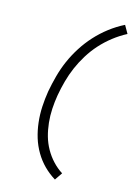

<svg xmlns="http://www.w3.org/2000/svg" viewBox="-146 -914 799 1148"><g transform="rotate(15 254.0 -340.0)"><path d="M314 161Q275 137 243 105Q211 73 187.5 33Q164 -7 150.5 -51Q137 -95 131.5 -143.5Q126 -192 128.5 -240.5Q131 -289 139 -338Q148 -387 161.5 -437Q175 -487 195.5 -534Q216 -581 245 -626.5Q274 -672 310 -711.5Q346 -751 389 -784Q432 -817 480 -841L508 -792Q464 -769 425 -738.5Q386 -708 353.5 -672Q321 -636 295 -594Q269 -552 250.5 -509Q232 -466 219.5 -420.5Q207 -375 199 -329Q192 -287 189.5 -244Q187 -201 191.5 -158Q196 -115 207 -76Q218 -37 238 -1.5Q258 34 285.5 63.5Q313 93 346 114Z"/></g></svg>

Font: Iosevka Curly Light Oblique
Style: Regular
Weight: 300
Italic angle: -9°
Monospace: yes
Designer: Belleve Invis
Foundry: Belleve Invis
Version: Version 11.1.0; ttfautohint (v1.8.3)